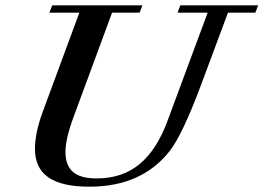

<svg xmlns="http://www.w3.org/2000/svg" viewBox="-20 -683 983 716"><path d="M313.5 13.2Q210.4 13.2 160.4 -21.5Q110.4 -56.2 110.4 -127.4Q110.4 -187.5 139.2 -265.6L275.9 -635.7H164.1L174.8 -663.1H511.2L500.5 -635.7H397.9L255.9 -251Q224.1 -166 224.1 -116.7Q224.1 -66.4 252 -42Q279.8 -17.6 340.3 -17.6Q435.5 -17.6 500 -70.6Q564.5 -123.5 604.5 -231.9L754.4 -635.7H642.1L652.3 -663.1H942.9L932.1 -635.7H830.1L727.1 -359.4Q660.2 -181.6 613.8 -121.1Q509.3 13.2 313.5 13.2Z"/></svg>

Font: Elstob SemiBold
Style: Italic
Weight: 600
Italic angle: -20°
Designer: Peter S. Baker
Version: Version 1.015